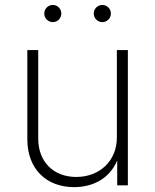

<svg xmlns="http://www.w3.org/2000/svg" viewBox="-20 -748 626 775"><path d="M278.8 7.3C354 7.3 421.4 -25.9 453.1 -100.1V0H496.1V-545.9H451.7V-192.9C451.7 -97.7 381.3 -33.7 287.6 -33.7C196.3 -33.7 134.3 -94.7 134.3 -188.5V-545.9H90.3V-186C90.3 -65.4 167.5 7.3 278.8 7.3ZM393.1 -658.7C412.1 -658.7 427.7 -674.3 427.7 -693.4C427.7 -712.4 412.1 -728 393.1 -728C374 -728 358.4 -712.4 358.4 -693.4C358.4 -674.3 374 -658.7 393.1 -658.7ZM193.4 -658.7C212.4 -658.7 227.5 -674.3 227.5 -693.4C227.5 -712.4 212.4 -728 193.4 -728C173.8 -728 158.7 -712.4 158.7 -693.4C158.7 -674.3 173.8 -658.7 193.4 -658.7Z"/></svg>

Font: Raveo ExtraLight
Style: Regular
Weight: 200
Designer: Jakub Foglar, Rasmus Andersson (Inter)
Foundry: Jakubfoglar.com
Version: Version 1.100;Glyphs 3.2.3 (3260)